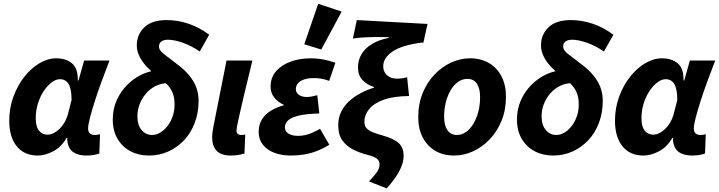

<svg xmlns="http://www.w3.org/2000/svg" viewBox="-20 -820 3846 1027"><path d="M182.4 12Q109 12 69.3 -37.9Q29.5 -87.8 29.5 -174Q29.5 -242.2 51.7 -302.8Q73.9 -363.3 110.2 -409.4Q146.6 -455.5 191.3 -481.8Q235.9 -508.1 280.9 -508.1Q332.2 -508.1 364.9 -481.3Q397.7 -454.4 396 -389.6H400L430.1 -496.1H565.7Q546.2 -445.2 525.6 -390Q505 -334.7 488.5 -283.2Q472 -231.6 461.6 -191.8Q451.2 -152 451.2 -132.9Q451.2 -114.7 461 -106.4Q470.8 -98 485.4 -98Q495.5 -98 502.2 -99.5Q508.8 -101 515.1 -102L511.2 1.1Q496.6 6.5 479.5 9.3Q462.4 12 441.5 12Q397.2 12 370.4 -7.2Q343.6 -26.4 339.5 -72.4Q339.5 -74 339.8 -76.7Q340 -79.4 340.2 -82.2H336.2Q308 -33.3 264.5 -10.7Q220.9 12 182.4 12ZM233.8 -99.7Q250.4 -99.7 267 -108Q283.6 -116.2 298.4 -130.6Q313.2 -145 324.6 -164.4Q335.9 -183.8 342.3 -205.3L362.8 -284.7Q362.8 -344.2 347.1 -370.3Q331.4 -396.4 300.4 -396.4Q279.3 -396.4 256.5 -379.4Q233.7 -362.3 214.2 -333.3Q194.7 -304.3 183 -266.7Q171.2 -229.2 171.2 -188.3Q171.2 -141.7 188.9 -120.7Q206.5 -99.7 233.8 -99.7Z M776.9 12Q722 12 678.4 -10.8Q634.8 -33.6 609 -76.9Q583.2 -120.1 583.2 -180.9Q583.2 -235.9 603.5 -282.3Q623.9 -328.6 658.2 -363.8Q692.6 -398.9 734.7 -419.7Q776.7 -440.4 819.4 -443.4L874 -375.3Q840.7 -374.3 811.6 -359.6Q782.6 -344.9 760.8 -319.5Q739 -294.2 727 -263.1Q715 -232.1 715 -198.5Q715 -151 737.5 -124.5Q759.9 -98 793.7 -98Q815.8 -98 836.8 -110.6Q857.9 -123.1 875.4 -145.3Q892.9 -167.6 903.3 -197.2Q913.7 -226.8 913.7 -261Q913.7 -294.9 905 -319Q896.4 -343.1 877.7 -364.2Q859.1 -385.2 827.4 -407.4Q796.3 -430.7 769.8 -457.9Q743.4 -485.1 727.5 -515.3Q711.7 -545.6 711.7 -577Q711.7 -635 752 -673.8Q792.2 -712.6 871.6 -712.6Q931.5 -712.6 989.3 -692.8Q1047.1 -672.9 1099.1 -634.2L1048.5 -544.7Q1000.4 -577.1 955 -592.3Q909.7 -607.5 879.5 -607.5Q854.6 -607.5 842.4 -597.7Q830.3 -588 830.3 -570.8Q830.3 -551.4 855.2 -532.2Q880 -513 923.3 -479.8Q963.8 -450.2 989.8 -419.4Q1015.8 -388.6 1029 -354.5Q1042.2 -320.4 1042.2 -280.4Q1042.2 -217.4 1022 -163.6Q1001.8 -109.8 965.4 -70.8Q929.1 -31.9 880.7 -9.9Q832.4 12 776.9 12Z M1215.1 12Q1162.2 12 1138.5 -13.9Q1114.8 -39.8 1114.8 -85Q1114.8 -98.2 1116.7 -112.6Q1118.6 -127 1122.1 -145.6L1191.6 -496.1H1330Q1305 -393.6 1285.8 -313.3Q1266.5 -233 1255.8 -183.4Q1245 -133.8 1245 -121.9Q1245 -108.3 1252.3 -103.2Q1259.6 -98 1269.1 -98Q1273.7 -98 1279.7 -98.5Q1285.6 -99 1291.8 -100.4L1287.6 1.1Q1275.6 4.9 1257.2 8.4Q1238.7 12 1215.1 12Z M1534.6 12Q1486.5 12 1447.5 -2.8Q1408.6 -17.6 1386.1 -45.9Q1363.6 -74.2 1363.6 -114.5Q1363.6 -153.2 1381.2 -181.4Q1398.8 -209.6 1429.2 -228Q1459.6 -246.4 1496.7 -256.4V-260.4Q1469.3 -271.4 1448.3 -296.7Q1427.4 -322 1427.4 -356Q1427.4 -406.2 1457.4 -439.9Q1487.3 -473.5 1535.8 -490.8Q1584.2 -508 1638.8 -508Q1678.5 -508 1711.3 -501.5Q1744.1 -494.9 1774 -484.5L1740.8 -387.4Q1718 -395.9 1699.1 -399.1Q1680.2 -402.3 1660 -402.3Q1629.2 -402.3 1607.3 -395.2Q1585.5 -388.1 1574 -374.6Q1562.5 -361.2 1562.5 -343.5Q1562.5 -324 1578.9 -312.6Q1595.2 -301.2 1620.2 -301.2Q1633.5 -301.2 1647.5 -303.9Q1661.4 -306.7 1677.3 -310.7L1688 -213Q1617.9 -211.2 1577.6 -201.5Q1537.3 -191.8 1520.6 -175.7Q1503.9 -159.6 1503.9 -139Q1503.9 -117.4 1523.1 -105.4Q1542.3 -93.3 1574.2 -93.3Q1594.3 -93.3 1613.6 -97.8Q1633 -102.3 1652.4 -110.9Q1671.9 -119.5 1691.9 -131.2L1741.5 -46Q1707.1 -24.6 1674.5 -12.1Q1642 0.4 1607.8 6.2Q1573.7 12 1534.6 12ZM1698.5 -555.1 1607.6 -583.2 1682.1 -799.8 1807.6 -758.1Z M2048.3 187.6 1953.7 150.6Q1973 129.5 1991.7 106.5Q2010.4 83.5 2010.4 58.5Q2010.4 40.5 1996.4 29Q1982.3 17.5 1942 7.3Q1900.4 -3.5 1865.6 -21.9Q1830.9 -40.2 1810.1 -70.6Q1789.2 -100.9 1789.2 -149.2Q1789.2 -189.9 1805 -222.4Q1820.8 -254.8 1848 -279.3Q1875.3 -303.9 1909.6 -321.9Q1943.9 -339.9 1980 -350.9V-354.9Q1943.3 -366.1 1919 -391.7Q1894.8 -417.2 1894.8 -459.7Q1894.8 -497.6 1913.3 -529.3Q1931.7 -561 1968.3 -583.8Q2004.9 -606.6 2059 -617.3V-621.3Q2038 -621.6 2003.2 -621.8Q1968.4 -622 1932.3 -620.3Q1896.1 -618.7 1867.7 -613.7L1888.6 -712.6L2266.8 -692L2244.7 -591.8H2232.1Q2127 -577.4 2078.4 -543.6Q2029.9 -509.9 2029.9 -465.4Q2029.9 -445.1 2039.5 -430.3Q2049.1 -415.4 2065.5 -407.4Q2082 -399.3 2104 -399.3Q2131.1 -399.3 2157.6 -406.9L2168.1 -306.4Q2084.7 -305.4 2031.9 -286.3Q1979.2 -267.2 1954.2 -236Q1929.2 -204.8 1929.2 -168.4Q1929.2 -148.3 1939.6 -135.5Q1950 -122.7 1971.7 -113.7Q1993.4 -104.6 2026.3 -95.5Q2088 -78 2113.5 -53.8Q2139 -29.6 2139 13.3Q2139 42.7 2125.7 74Q2112.4 105.3 2091.5 134.3Q2070.7 163.2 2048.3 187.6Z M2409.1 12Q2351.4 12 2308.3 -13.3Q2265.1 -38.6 2241.2 -84.7Q2217.2 -130.8 2217.2 -192.5Q2217.2 -264.4 2240.9 -322.2Q2264.6 -380.1 2304.6 -421.7Q2344.5 -463.4 2393.9 -485.8Q2443.2 -508.1 2494.5 -508.1Q2552.2 -508.1 2595.4 -482.8Q2638.6 -457.5 2662.5 -411.4Q2686.4 -365.3 2686.4 -303.6Q2686.4 -231.7 2662.7 -173.9Q2639 -116.1 2599.1 -74.4Q2559.1 -32.7 2509.8 -10.4Q2460.4 12 2409.1 12ZM2424.3 -98Q2449.5 -98 2471.9 -113.5Q2494.3 -129 2511.3 -156.5Q2528.3 -184 2538.2 -221Q2548 -258 2548 -300.9Q2548 -346.9 2531 -372.5Q2514 -398.1 2479.4 -398.1Q2454.2 -398.1 2431.8 -383Q2409.3 -367.9 2392.3 -340.4Q2375.3 -313 2365.5 -276Q2355.6 -239 2355.6 -195.2Q2355.6 -150.3 2373.1 -124.2Q2390.5 -98 2424.3 -98Z M2938.9 12Q2884 12 2840.4 -10.8Q2796.8 -33.6 2771 -76.9Q2745.2 -120.1 2745.2 -180.9Q2745.2 -235.9 2765.5 -282.3Q2785.9 -328.6 2820.2 -363.8Q2854.6 -398.9 2896.7 -419.7Q2938.7 -440.4 2981.4 -443.4L3036 -375.3Q3002.7 -374.3 2973.6 -359.6Q2944.6 -344.9 2922.8 -319.5Q2901 -294.2 2889 -263.1Q2877 -232.1 2877 -198.5Q2877 -151 2899.5 -124.5Q2921.9 -98 2955.7 -98Q2977.8 -98 2998.8 -110.6Q3019.9 -123.1 3037.4 -145.3Q3054.9 -167.6 3065.3 -197.2Q3075.7 -226.8 3075.7 -261Q3075.7 -294.9 3067 -319Q3058.4 -343.1 3039.7 -364.2Q3021.1 -385.2 2989.4 -407.4Q2958.3 -430.7 2931.8 -457.9Q2905.4 -485.1 2889.5 -515.3Q2873.7 -545.6 2873.7 -577Q2873.7 -635 2914 -673.8Q2954.2 -712.6 3033.6 -712.6Q3093.5 -712.6 3151.3 -692.8Q3209.1 -672.9 3261.1 -634.2L3210.5 -544.7Q3162.4 -577.1 3117 -592.3Q3071.7 -607.5 3041.5 -607.5Q3016.6 -607.5 3004.4 -597.7Q2992.3 -588 2992.3 -570.8Q2992.3 -551.4 3017.2 -532.2Q3042 -513 3085.3 -479.8Q3125.8 -450.2 3151.8 -419.4Q3177.8 -388.6 3191 -354.5Q3204.2 -320.4 3204.2 -280.4Q3204.2 -217.4 3184 -163.6Q3163.8 -109.8 3127.4 -70.8Q3091.1 -31.9 3042.7 -9.9Q2994.4 12 2938.9 12Z M3422.4 12Q3349 12 3309.3 -37.9Q3269.5 -87.8 3269.5 -174Q3269.5 -242.2 3291.7 -302.8Q3313.9 -363.3 3350.2 -409.4Q3386.6 -455.5 3431.3 -481.8Q3475.9 -508.1 3520.9 -508.1Q3572.2 -508.1 3604.9 -481.3Q3637.7 -454.4 3636 -389.6H3640L3670.1 -496.1H3805.7Q3786.2 -445.2 3765.6 -390Q3745 -334.7 3728.5 -283.2Q3712 -231.6 3701.6 -191.8Q3691.2 -152 3691.2 -132.9Q3691.2 -114.7 3701 -106.4Q3710.8 -98 3725.4 -98Q3735.5 -98 3742.2 -99.5Q3748.8 -101 3755.1 -102L3751.2 1.1Q3736.6 6.5 3719.5 9.3Q3702.4 12 3681.5 12Q3637.2 12 3610.4 -7.2Q3583.6 -26.4 3579.5 -72.4Q3579.5 -74 3579.8 -76.7Q3580 -79.4 3580.2 -82.2H3576.2Q3548 -33.3 3504.5 -10.7Q3460.9 12 3422.4 12ZM3473.8 -99.7Q3490.4 -99.7 3507 -108Q3523.6 -116.2 3538.4 -130.6Q3553.2 -145 3564.6 -164.4Q3575.9 -183.8 3582.3 -205.3L3602.8 -284.7Q3602.8 -344.2 3587.1 -370.3Q3571.4 -396.4 3540.4 -396.4Q3519.3 -396.4 3496.5 -379.4Q3473.7 -362.3 3454.2 -333.3Q3434.7 -304.3 3423 -266.7Q3411.2 -229.2 3411.2 -188.3Q3411.2 -141.7 3428.9 -120.7Q3446.5 -99.7 3473.8 -99.7Z"/></svg>

Font: Source Sans Variable
Style: Italic
Weight: 200
Italic angle: -11°
Designer: Paul D. Hunt
Foundry: Adobe Systems Incorporated
Version: Version 3.006;hotconv 1.0.111;makeotfexe 2.5.65597